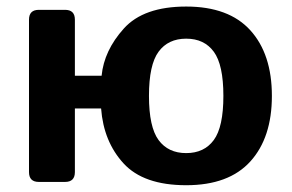

<svg xmlns="http://www.w3.org/2000/svg" viewBox="-20 -542 869 572"><path d="M95.7 0Q66.4 0 66.4 -29.3V-483.4Q66.4 -512.7 95.7 -512.7H173.8Q203.1 -512.7 203.1 -483.4V-316.4H282.7Q290 -391.6 348.9 -457Q407.7 -522.5 534.7 -522.5Q661.6 -522.5 725.8 -451.7Q790 -380.9 790 -256.3Q790 -131.8 725.8 -61Q661.6 9.8 534.7 9.8Q407.7 9.8 348.1 -55.2Q288.6 -120.1 281.2 -218.8H203.1V-29.3Q203.1 0 173.8 0ZM423.8 -256.3Q423.8 -163.6 452.4 -124.8Q481 -85.9 534.7 -85.9Q588.4 -85.9 616.9 -124.8Q645.5 -163.6 645.5 -256.3Q645.5 -349.1 616.9 -387.9Q588.4 -426.8 534.7 -426.8Q481 -426.8 452.4 -387.9Q423.8 -349.1 423.8 -256.3Z"/></svg>

Font: Istok
Style: Bold
Weight: 700
Designer: Andrey V. Panov
Foundry: Andrey V. Panov
Version: Version 1.0.1